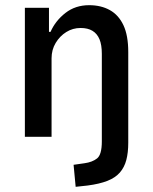

<svg xmlns="http://www.w3.org/2000/svg" viewBox="-20 -528 591 741"><path d="M272 193 264 108 306 102Q336 98 354.5 83.5Q373 69 373 18V-320Q373 -355 364 -376.5Q355 -398 337 -409Q319 -420 291 -420Q261 -420 236 -404.5Q211 -389 195 -362.5Q179 -336 179 -303V0H76V-498H169V-405H175Q194 -448 232.5 -478Q271 -508 324 -508Q370 -508 404 -489Q438 -470 456.5 -430.5Q475 -391 475 -327V23Q475 61 467.5 89.5Q460 118 442.5 138Q425 158 394.5 170Q364 182 318 188Z"/></svg>

Font: Nunito Sans 7pt Condensed SemiBold
Style: Regular
Weight: 600
Width: 3
Designer: Vernon Adams
Foundry: Vernon Adams
Version: Version 3.101;gftools[0.9.27]